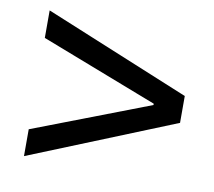

<svg xmlns="http://www.w3.org/2000/svg" viewBox="-57 -588 628 564"><g transform="rotate(10 257.0 -306.5)"><path d="M47.9 -169.9 396.5 -303.7V-307.6L47.9 -442.4V-524.4L482.4 -345.7V-265.6L47.9 -89.8Z"/></g></svg>

Font: Reddit Sans Chocolate
Style: Regular
Weight: 400
Designer: Stephen Hutchings
Foundry: Reddit
Version: Version 1.013